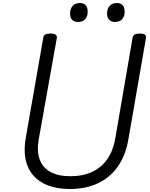

<svg xmlns="http://www.w3.org/2000/svg" viewBox="-20 -1238 998 1277"><path d="M444 19Q363 19 301.5 -4Q240 -27 201.5 -71Q163 -115 150 -179Q137 -243 152 -325L268 -988Q270 -1002 281.5 -1008.5Q293 -1015 316 -1015Q338 -1015 349 -1008Q360 -1001 358 -986L239 -319Q223 -235 243.5 -178.5Q264 -122 316 -94Q368 -66 449 -66Q533 -66 594.5 -95.5Q656 -125 694.5 -181Q733 -237 747 -319L862 -988Q865 -1002 876 -1008.5Q887 -1015 910 -1015Q956 -1015 951 -986L834 -312Q816 -205 764 -131Q712 -57 631.5 -19Q551 19 444 19ZM498 -1092Q474 -1092 460 -1106Q446 -1120 446 -1149Q446 -1178 462.5 -1198Q479 -1218 512 -1218Q535 -1218 549 -1204Q563 -1190 563 -1162Q564 -1132 548 -1112Q532 -1092 498 -1092ZM744 -1092Q721 -1092 706.5 -1106Q692 -1120 692 -1149Q692 -1178 708.5 -1198Q725 -1218 758 -1218Q781 -1218 795 -1204Q809 -1190 809 -1162Q810 -1133 794 -1112.5Q778 -1092 744 -1092Z"/></svg>

Font: Playwrite ZA
Style: Regular
Weight: 400
Designer: Veronika Burian, José Scaglione
Foundry: TypeTogether
Version: Version 1.002